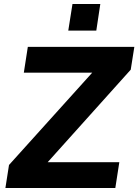

<svg xmlns="http://www.w3.org/2000/svg" viewBox="-20 -939 691 959"><path d="M7 0 25 -115 483 -623 486 -576H99L119 -705H651L633 -591L177 -83L173 -129H576L556 0ZM321 -786 342 -919H481L461 -786Z"/></svg>

Font: Nunito Sans 12pt ExtraLight 12pt ExtraBold
Style: Italic
Weight: 800
Italic angle: -9°
Version: Version 3.101;gftools[0.9.27]